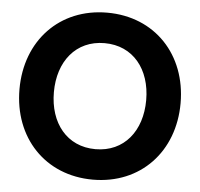

<svg xmlns="http://www.w3.org/2000/svg" viewBox="-53 -791 894 858"><g transform="rotate(5 394.0 -361.5)"><path d="M32.7 -361.3C32.7 -143.6 180.2 13.2 394 13.2C607.9 13.2 755.4 -143.6 755.4 -361.3C755.4 -579.1 607.9 -735.8 394 -735.8C180.2 -735.8 32.7 -579.1 32.7 -361.3ZM187 -361.3C187 -499.5 265.6 -599.1 394 -599.1C522.5 -599.1 601.1 -499.5 601.1 -361.3C601.1 -223.1 522.5 -123.5 394 -123.5C265.6 -123.5 187 -223.1 187 -361.3Z"/></g></svg>

Font: Giphurs ExtraBold
Style: Regular
Weight: 800
Version: Version 1.000